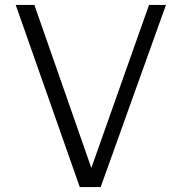

<svg xmlns="http://www.w3.org/2000/svg" viewBox="-20 -762 742 782"><path d="M656 -742H587L352 -78L120 -742H44L305 0H390Z"/></svg>

Font: 18Franklin Light
Style: Regular
Weight: 300
Designer: Pablo Impallari, Rodrigo Fuenzalida (Modified by Dan O. Williams)
Version: Version 0.025;PS 000.025;hotconv 1.0.88;makeotf.lib2.5.64775